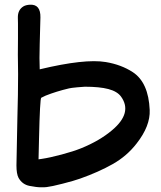

<svg xmlns="http://www.w3.org/2000/svg" viewBox="-20 -842 683 817"><path d="M430 -578Q496 -567 545 -535Q612 -491 617 -374Q620 -306 561 -231Q520 -178 460 -144Q400 -110 321 -82Q296 -73 247 -60.5Q198 -48 179 -46Q173 -45 154.5 -45Q136 -45 105.5 -51Q75 -57 59 -85Q50 -102 50 -138Q50 -157 54 -341Q57 -443 57 -526Q57 -542 56.5 -569.5Q56 -597 56 -608Q56 -633 56.5 -678.5Q57 -724 56.5 -742Q56 -760 56 -766Q55 -800 80 -815Q90 -821 108 -822Q153 -824 152 -768L149 -655Q147 -589 149 -547Q341 -593 430 -578ZM144 -164 158 -166Q192 -171 242.5 -184.5Q293 -198 325 -211Q404 -243 457 -288Q545 -362 495 -431Q479 -453 441.5 -463Q404 -473 341 -473Q335 -473 308.5 -470.5Q282 -468 274 -466Q219 -453 174 -435Q161 -429 155.5 -426Q150 -423 146 -250Z"/></svg>

Font: Chanighter Handwriting Cyr
Style: Regular
Weight: 400
Designer: Sin Chanighter
Version: Version 001.001